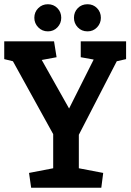

<svg xmlns="http://www.w3.org/2000/svg" viewBox="-21 -886 617 906"><path d="M126 0 116 -70 230 -92V-253L40 -597L-1 -607V-691H234L246 -616L176 -603L305 -374L421 -605L360 -616V-691H574V-607L530 -597L351 -250V-92L466 -70L457 0ZM392 -738Q364 -738 346 -757Q328 -776 328 -802Q328 -829 346 -847.5Q364 -866 392 -866Q419 -866 437 -847.5Q455 -829 455 -802Q455 -776 437 -757Q419 -738 392 -738ZM205 -738Q178 -738 159.5 -757Q141 -776 141 -802Q141 -829 159.5 -847.5Q178 -866 205 -866Q232 -866 250 -847.5Q268 -829 268 -802Q268 -776 250 -757Q232 -738 205 -738Z"/></svg>

Font: Kreon Light SemiBold
Style: Regular
Weight: 600
Version: Version 2.002